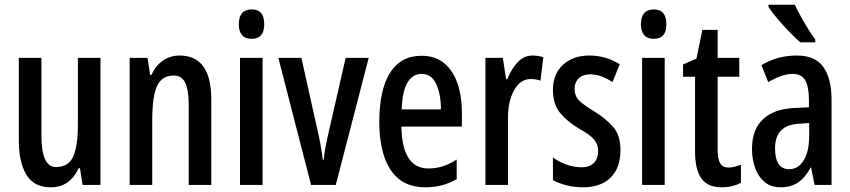

<svg xmlns="http://www.w3.org/2000/svg" viewBox="-20 -786 3614 816"><path d="M407 -540V0H331L320 -71H314Q277 10 196 10Q124 10 92 -43.5Q60 -97 60 -188V-540H156V-210Q156 -76 218 -76Q271 -76 291 -120.5Q311 -165 311 -256V-540Z M743 -550Q878 -550 878 -363V0H782V-341Q782 -402 767.5 -433.5Q753 -465 718 -465Q668 -465 647.5 -420.5Q627 -376 627 -274V0H531V-540H607L618 -468H624Q641 -507 672.5 -528.5Q704 -550 743 -550Z M1050 -746Q1103 -746 1103 -683Q1103 -621 1050 -621Q995 -621 995 -683Q995 -746 1050 -746ZM1096 -540V0H1000V-540Z M1302 0 1163 -540H1261L1330 -230Q1337 -200 1342.5 -169.5Q1348 -139 1352 -107H1356Q1357 -126 1362 -153Q1367 -180 1374 -212L1449 -540H1547L1407 0Z M1772 -549Q1829 -549 1867 -518Q1905 -487 1924 -432.5Q1943 -378 1943 -309V-248H1686Q1689 -70 1801 -70Q1832 -70 1861 -79Q1890 -88 1921 -108V-25Q1863 10 1789 10Q1718 10 1675 -25.5Q1632 -61 1612 -123.5Q1592 -186 1592 -267Q1592 -404 1637.5 -476.5Q1683 -549 1772 -549ZM1772 -472Q1734 -472 1712 -435.5Q1690 -399 1687 -321H1854Q1854 -385 1834 -428.5Q1814 -472 1772 -472Z M2243 -550Q2266 -550 2289 -543L2277 -443Q2260 -450 2235 -450Q2191 -450 2164.5 -402Q2138 -354 2139 -280V0H2043V-540H2117L2131 -449H2136Q2153 -493 2180 -521.5Q2207 -550 2243 -550Z M2617 -149Q2617 -72 2575 -31Q2533 10 2458 10Q2420 10 2387.5 1.5Q2355 -7 2330 -20V-117Q2353 -99 2386 -87Q2419 -75 2453 -75Q2485 -75 2503.5 -93Q2522 -111 2522 -145Q2522 -173 2504.5 -193.5Q2487 -214 2440 -240Q2390 -270 2360 -306.5Q2330 -343 2330 -405Q2330 -471 2372.5 -510.5Q2415 -550 2485 -550Q2521 -550 2553 -540.5Q2585 -531 2614 -513L2583 -437Q2561 -452 2537 -461Q2513 -470 2488 -470Q2457 -470 2439.5 -453Q2422 -436 2422 -408Q2422 -379 2439.5 -360.5Q2457 -342 2505 -313Q2555 -282 2586 -246.5Q2617 -211 2617 -149Z M2759 -746Q2812 -746 2812 -683Q2812 -621 2759 -621Q2704 -621 2704 -683Q2704 -746 2759 -746ZM2805 -540V0H2709V-540Z M3077 -74Q3090 -74 3103 -77.5Q3116 -81 3129 -86V-9Q3112 0 3091.5 5Q3071 10 3046 10Q2988 10 2961 -27.5Q2934 -65 2934 -142V-460H2883V-512L2940 -537L2965 -659H3030V-540H3122V-460H3030V-150Q3030 -112 3040 -93Q3050 -74 3077 -74Z M3367 -550Q3444 -550 3479 -501.5Q3514 -453 3514 -362V0H3442L3427 -74H3425Q3403 -32 3372.5 -11Q3342 10 3298 10Q3256 10 3229 -13Q3202 -36 3189 -73Q3176 -110 3176 -153Q3176 -235 3222.5 -279Q3269 -323 3355 -327L3418 -330V-361Q3418 -418 3402 -445Q3386 -472 3349 -472Q3305 -472 3245 -437L3216 -509Q3283 -550 3367 -550ZM3374 -260Q3274 -254 3274 -156Q3274 -67 3334 -67Q3373 -67 3396 -105Q3419 -143 3419 -209V-263ZM3358 -766Q3368 -744 3383.5 -716Q3399 -688 3415.5 -661.5Q3432 -635 3445 -618V-606H3381Q3362 -623 3335 -650.5Q3308 -678 3283.5 -707Q3259 -736 3246 -757V-766Z"/></svg>

Font: Noto Sans Georgian ExtraCondensed Medium
Style: Regular
Weight: 500
Width: 2
Designer: Monotype Design Team, Akaki Razmadze
Foundry: Google LLC
Version: Version 2.005; ttfautohint (v1.8.4.7-5d5b)